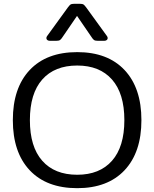

<svg xmlns="http://www.w3.org/2000/svg" viewBox="-20 -967 805 1002"><path d="M222 -768Q222 -774 226 -779L334 -928Q343 -940 348 -943.5Q353 -947 365 -947H399Q411 -947 416 -943.5Q421 -940 430 -928L538 -779Q542 -774 542 -768Q542 -762 537 -758Q532 -754 524 -754H491Q477 -754 471 -758Q465 -762 458 -773L382 -884L306 -773Q299 -762 293 -758Q287 -754 273 -754H240Q232 -754 227 -758Q222 -762 222 -768ZM47 -340Q47 -508 135 -601.5Q223 -695 383 -695Q542 -695 630 -601.5Q718 -508 718 -340Q718 -172 630 -78.5Q542 15 383 15Q223 15 135 -78.5Q47 -172 47 -340ZM629 -340Q629 -479 564.5 -552Q500 -625 383 -625Q265 -625 200.5 -552Q136 -479 136 -340Q136 -201 200.5 -128Q265 -55 383 -55Q500 -55 564.5 -128Q629 -201 629 -340Z"/></svg>

Font: Mitr Light
Style: Regular
Weight: 300
Designer: Thanarat Vachiruckul
Foundry: Cadson Demak
Version: Version 1.003